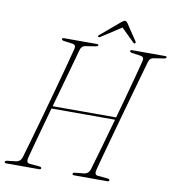

<svg xmlns="http://www.w3.org/2000/svg" viewBox="-91 -927 924 1008"><g transform="rotate(10 371.0 -423.0)"><path d="M118.5 -50.5Q111 -21.5 130.5 -19.5L184 -14.5Q195 -13.5 195 -7Q195 0 184 0H11Q1 0 1 -6.5Q1 -13.5 13.5 -14.5L56 -19.5Q82 -22 90 -48.5Q100 -82.5 117 -141.5Q134 -200.5 154 -272Q174 -343.5 194 -416.5Q214 -489.5 231 -552.5Q248 -615.5 258 -655.5Q262.5 -676.5 243 -679.5L197 -685.5Q184 -687.5 184.5 -694Q184.5 -700 195 -700H370Q378.5 -700 378.5 -695Q378.5 -688.5 364 -686.5L312.5 -678.5Q292 -676 285.5 -653.5Q276 -619.5 262 -568.8Q248 -518 231.2 -458.5Q214.5 -399 197.5 -338H536Q553 -399.5 569.5 -459.5Q586 -519.5 599.5 -570.5Q613 -621.5 621.5 -655.5Q626 -676 606.5 -679L560.5 -685.5Q547.5 -687.5 548 -694Q548 -700 556.5 -700H733.5Q742.5 -700 742 -694Q741.5 -688 727.5 -686L676 -678Q655.5 -675.5 649.5 -653Q640 -619.5 625.8 -569.5Q611.5 -519.5 595 -460.5Q578.5 -401.5 561.5 -340.5Q544.5 -279.5 529 -223Q513.5 -166.5 501 -121.5Q488.5 -76.5 482 -50Q474.5 -21.5 494 -19.5L547.5 -14.5Q558.5 -13 558.5 -7Q558.5 0 547.5 0H372Q362 0 362 -6Q362 -13 374.5 -14.5L419.5 -19Q445.5 -21.5 453.5 -48.5Q465.5 -88.5 487 -164Q508.5 -239.5 532.5 -325H193.5Q177.5 -267.5 162.8 -214Q148 -160.5 136.5 -118Q125 -75.5 118.5 -50.5ZM565 -737.5Q561.5 -735 556 -741L487 -808.5L383 -741Q373 -734.5 369.5 -738.5Q366 -742 372 -747.5L475.5 -835Q488 -845.5 494.5 -845.5Q501.5 -845.5 509 -835L567.5 -747.5Q571 -741.5 565 -737.5Z"/></g></svg>

Font: Fraunces 144pt Soft Thin
Style: Italic
Weight: 100
Italic angle: -16°
Version: Version 1.000;[0bf87f6ff]